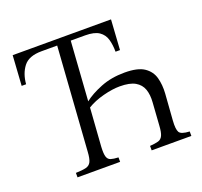

<svg xmlns="http://www.w3.org/2000/svg" viewBox="-117 -798 981 932"><g transform="rotate(-20 373.5 -332.5)"><path d="M131 0V-23Q165 -24 183.5 -28.5Q202 -33 210 -49Q218 -65 220 -100L257 -635H176Q110 -635 82.5 -599Q55 -563 51 -510H28L38 -665H546L536 -510H513Q513 -545 505 -573.5Q497 -602 473 -618.5Q449 -635 401 -635H327L306 -329Q340 -356 395 -378Q450 -400 519 -400Q587 -400 620 -377.5Q653 -355 663 -318Q673 -281 670 -237L660 -100Q657 -57 666 -41Q675 -25 719 -23V0H514V-23Q542 -25 557.5 -29.5Q573 -34 580.5 -50Q588 -66 590 -100L598 -217Q601 -256 591 -284.5Q581 -313 553.5 -329Q526 -345 474 -345Q436 -345 388 -332.5Q340 -320 304 -298L290 -100Q288 -65 293 -49Q298 -33 312 -28.5Q326 -24 351 -23V0Z"/></g></svg>

Font: Bona Nova SC
Style: Italic
Weight: 400
Italic angle: -4°
Designer: Mateusz Machalski
Foundry: Capitalics
Version: Version 4.001; ttfautohint (v1.8.4.7-5d5b)